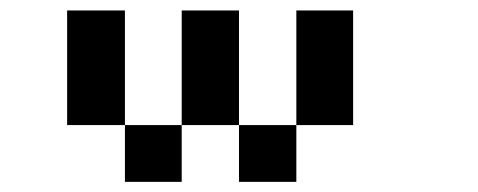

<svg xmlns="http://www.w3.org/2000/svg" viewBox="-20 -576 929 373"><path d="M222.7 -222.7Q222.7 -250 222.7 -333Q250 -333 333 -333Q333 -305.7 333 -222.7Q305.7 -222.7 222.7 -222.7ZM444.3 -222.7Q444.3 -250 444.3 -333Q471.7 -333 555.7 -333Q555.7 -305.7 555.7 -222.7Q527.3 -222.7 444.3 -222.7ZM110.4 -333Q110.4 -388.7 110.4 -555.7Q138.7 -555.7 222.7 -555.7Q222.7 -500 222.7 -333Q194.3 -333 110.4 -333ZM333 -333Q333 -388.7 333 -555.7Q360.4 -555.7 444.3 -555.7Q444.3 -500 444.3 -333Q416 -333 333 -333ZM555.7 -333Q555.7 -388.7 555.7 -555.7Q583 -555.7 666 -555.7Q666 -500 666 -333Q638.7 -333 555.7 -333Z"/></svg>

Font: leko majuna
Style: pona
Weight: 400
Designer: Kelsey Higham
Version: Version 2.0